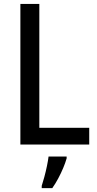

<svg xmlns="http://www.w3.org/2000/svg" viewBox="-20 -734 495 975"><path d="M83.5 0V-713.9H179.7V-85H433.1V0ZM318.4 61V70.3Q312 92.8 300.8 119.4Q289.6 146 275.4 172.6Q261.2 199.2 245.6 221.2H191.9V209.5Q197.8 191.9 205.1 164.8Q212.4 137.7 218.3 109.6Q224.1 81.5 226.6 61Z"/></svg>

Font: Open Sans SemiCondensed Medium
Style: Regular
Weight: 500
Width: 4
Designer: Monotype Design Team
Foundry: Monotype Imaging Inc.
Version: Version 3.000